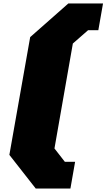

<svg xmlns="http://www.w3.org/2000/svg" viewBox="-20 -900 614 1107"><path d="M186 187 34 -7 154 -686 374 -880H574L547 -726H488L400 -649L294 -44L354 33H413L386 187Z"/></svg>

Font: Tomorrow Black
Style: Italic
Weight: 900
Italic angle: -10°
Designer: Tony de Marco, Monica Rizzolli
Foundry: Just in Type
Version: Version 2.002